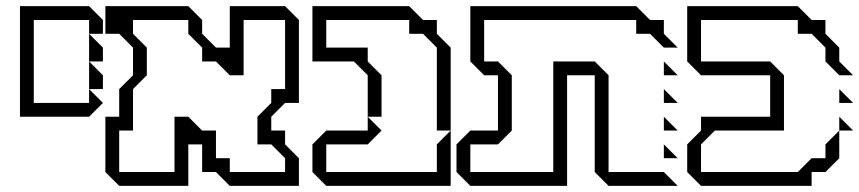

<svg xmlns="http://www.w3.org/2000/svg" viewBox="-20 -605 2797 625"><path d="M270 -405V-495L315 -450V-405ZM270 -315V-405L315 -360V-315ZM45 -225V-585H270L315 -540V-495H270V-540H90V-270H270V-315L315 -270L270 -225Z M368 -180V-45H548V-225H593L638 -180H683V-90H728V-45H908V-90L863 -135H818V-225L863 -270V-315H908V-540H773V-360H728L683 -405H638V-450L593 -495V-540H413V-495L458 -450V-360L413 -315V-180ZM323 -45V-225H368V-315L413 -360V-450L368 -495H323V-585H593L638 -540V-495L683 -450H728V-585H908L953 -540V-270H908L863 -225V-180H908V-135L953 -90V0H728L683 -45H638V-135H593V0H368Z M1177 -225V-360L1132 -405H997V-585H1312L1357 -540H1402V-495L1447 -450V-180H1402V-450L1357 -495H1312V-540H1042V-450H1177V-405L1222 -360V-225ZM997 -45V-135L1042 -180H1177V-225L1222 -180L1177 -135H1042V-45H1402V-135L1447 -180V0H1042Z M2141 -360V-405L2186 -360ZM2141 -270V-315L2186 -270ZM2141 -180V-225L2186 -180ZM1466 -45V-135L1511 -180H1601V-360H1556L1511 -405V-585H2051L2096 -540H2141V-495L2186 -450H2141L2096 -495H2051V-540H1556V-405H1601L1646 -360V-180L1601 -135H1511V-45H1781V-405H1916L1961 -360V-45H2141L2186 0H1961L1916 -45V-360H1826V0H1511ZM2141 -90V-135L2186 -90Z M2712 -270V-315L2757 -270ZM2217 -45V-135L2262 -180V-225H2487V-360H2262L2217 -405V-585H2577L2622 -540H2667V-495L2712 -450V-405L2757 -360H2712L2667 -405V-450L2622 -495H2577V-540H2262V-405H2487L2532 -360V-180H2307L2262 -135V-45H2577L2622 -90H2667V-135L2712 -180V-90L2667 -45H2622V0H2262ZM2712 -180V-225L2757 -180Z"/></svg>

Font: Rubik Iso
Style: Regular
Weight: 400
Designer: Hubert and Fischer, NaN
Foundry: Hubert and Fischer, NaN
Version: Version 2.200